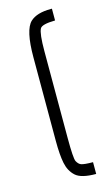

<svg xmlns="http://www.w3.org/2000/svg" viewBox="-113 -711 467 800"><g transform="rotate(-15 121.0 -310.5)"><path d="M122.1 -491.2V-129.9Q122.1 -42 128.9 -28.3Q136.7 -13.7 147.5 -9.8Q161.1 -4.9 198.2 -4.9V45.9Q133.8 45.9 109.9 23.9Q85.9 2 78.6 -34.2Q71.3 -70.3 71.3 -129.9V-491.2Q71.3 -609.4 104.5 -640.6Q132.8 -667 193.4 -667Q195.3 -667 198.2 -667V-616.2Q140.6 -615.2 132.8 -599.6Q122.1 -580.1 122.1 -503.9Q122.1 -498 122.1 -491.2Z"/></g></svg>

Font: Jura
Style: Book
Weight: 400
Version: Version 2.5